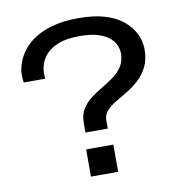

<svg xmlns="http://www.w3.org/2000/svg" viewBox="-79 -774 811 848"><g transform="rotate(-10 326.5 -349.5)"><path d="M271 -196V-240Q271 -276 286.5 -301Q302 -326 326.5 -344.5Q351 -363 379 -379.5Q407 -396 431.5 -414Q456 -432 471 -456Q486 -480 486 -514Q486 -530 479 -548Q472 -566 453.5 -582.5Q435 -599 402.5 -609.5Q370 -620 319 -620Q259 -620 222.5 -605Q186 -590 167.5 -568.5Q149 -547 142.5 -525.5Q136 -504 136 -489Q136 -482 136 -475.5Q136 -469 137 -461H41Q40 -465 39 -474Q38 -483 38 -496Q38 -516 46 -542.5Q54 -569 73 -596.5Q92 -624 125 -647Q158 -670 208 -684.5Q258 -699 328 -699Q396 -699 443 -685Q490 -671 519 -649Q548 -627 564 -602.5Q580 -578 586 -554.5Q592 -531 592 -515Q592 -468 576 -435.5Q560 -403 535 -380Q510 -357 481.5 -340Q453 -323 428 -308Q403 -293 387 -275.5Q371 -258 371 -233V-196ZM261 0V-122H383V0Z"/></g></svg>

Font: Archivo Expanded
Style: Regular
Weight: 400
Width: 7
Designer: Hector Gatti
Foundry: Omnibus-Type
Version: Version 2.001